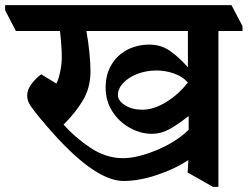

<svg xmlns="http://www.w3.org/2000/svg" viewBox="-64 -683 971 749"><path d="M882 -581V-562H788V46H767L668 -10L671 -59Q621 -25 550 -1Q479 23 418 23Q303 23 122 -187Q116 -193 110.5 -200.5Q105 -208 98 -215Q67 -252 54.5 -271Q42 -290 42 -310Q42 -334 60 -357Q78 -380 97 -393L156 -357Q163 -369 170 -399.5Q177 -430 177 -460Q177 -499 170 -562H-2L-44 -643V-663H839ZM672 -177V-229H670Q628 -196 596 -178.5Q564 -161 528 -161Q485 -161 443 -184Q401 -207 374.5 -248Q348 -289 348 -341Q348 -392 370.5 -430Q393 -468 432 -488.5Q471 -509 519 -509Q564 -509 599 -484.5Q634 -460 668 -422H669V-562H273Q280 -524 284.5 -480.5Q289 -437 289 -405Q289 -340 258.5 -290Q228 -240 184 -197Q225 -150 286.5 -108Q348 -66 416 -66Q472 -66 548.5 -98Q625 -130 672 -177ZM669 -361Q648 -385 614.5 -396.5Q581 -408 547 -408Q506 -408 471.5 -394.5Q437 -381 416.5 -359Q396 -337 396 -312Q396 -290 423.5 -272.5Q451 -255 492 -255Q536 -255 584.5 -285Q633 -315 668 -360V-361Z"/></svg>

Font: Martel ExtraBold
Style: Regular
Weight: 800
Designer: Dan Reynolds
Foundry: Dan Reynolds
Version: Version 1.001; ttfautohint (v1.1) -l 5 -r 5 -G 72 -x 0 -D la